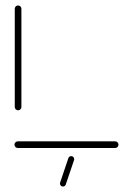

<svg xmlns="http://www.w3.org/2000/svg" viewBox="-20 -538 474 698"><path d="M410.7 -12.2Q410.7 -7 407.2 -3.5Q403.7 0 398.9 0H44.4Q39.6 0 36.1 -3.5Q32.6 -7 32.6 -12.2Q32.6 -17 36.1 -20.6Q39.6 -24.1 44.4 -24.1H398.9Q403.7 -24.1 407.2 -20.6Q410.7 -17 410.7 -12.2ZM45.9 -137Q40.7 -137 37.2 -140.6Q33.7 -144.1 33.7 -148.9V-506.3Q33.7 -511.1 37.2 -514.6Q40.7 -518.1 45.9 -518.1Q50.7 -518.1 54.3 -514.6Q57.8 -511.1 57.8 -506.3V-148.9Q57.8 -144.1 54.3 -140.6Q50.7 -137 45.9 -137ZM198.5 125.9 228.5 37Q229.6 33.7 232.4 31.7Q235.2 29.6 238.9 29.6Q244.4 29.6 247.6 34.1Q250.7 38.5 249.3 43.7L219.3 132.2Q218.1 135.9 215.4 138Q212.6 140 208.9 140Q203.3 140 200.2 135.6Q197 131.1 198.5 125.9Z"/></svg>

Font: 26F Galaxy Sans Thin
Style: Regular
Weight: 100
Designer: C₂₉H₂₅N₃O₅
Version: Version 1.100